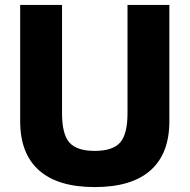

<svg xmlns="http://www.w3.org/2000/svg" viewBox="-20 -750 770 780"><path d="M365 10Q215 10 138.5 -58Q62 -126 62 -257V-730H232V-290Q232 -205 262 -171Q292 -137 365 -137Q438 -137 468 -171Q498 -205 498 -290V-730H668V-257Q668 -126 591.5 -58Q515 10 365 10Z"/></svg>

Font: M PLUS 1 Thin ExtraBold
Style: Regular
Weight: 800
Version: Version 1.001